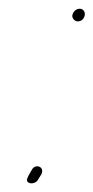

<svg xmlns="http://www.w3.org/2000/svg" viewBox="-20 -462 214 440"><path d="M42 -48C44 -39 62 -40 67 -50L75 -63C83 -80 61 -88 53 -73L45 -59C43 -55 41 -50 42 -48ZM146 -428C144 -421 151 -413 158 -413C166 -413 172 -418 174 -426C176 -434 171 -442 163 -442C155 -442 148 -436 146 -428ZM67 -50Z"/></svg>

Font: Stray Cat
Style: LtCnObl
Weight: 300
Version: Version 1.0